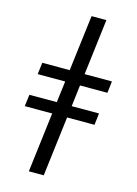

<svg xmlns="http://www.w3.org/2000/svg" viewBox="-137 -808 765 1076"><g transform="rotate(15 246.0 -270.5)"><path d="M294 -344 279 -220H437.5L429.5 -152H270.5L228 195H141.5L184 -152H25L33.5 -220H192.5L208 -344H48.5L57 -412H216L256 -736H342L302.5 -412H461L453 -344Z"/></g></svg>

Font: Lato 2
Style: Italic
Weight: 400
Italic angle: -7°
Designer: Lukasz Dziedzic with Adam Twardoch and Botio Nikoltchev
Foundry: tyPoland Lukasz Dziedzic
Version: Version 2.015; 2015-08-06; http://www.latofonts.com/